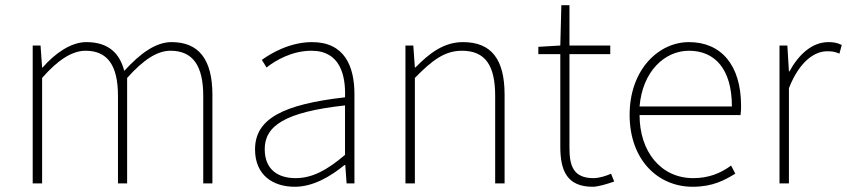

<svg xmlns="http://www.w3.org/2000/svg" viewBox="-20 -701 3238 734"><path d="M105 0H141V-403C201 -472 256 -507 307 -507C392 -507 431 -450 431 -334V0H466V-403C528 -472 580 -507 632 -507C717 -507 757 -450 757 -334V0H792V-339C792 -475 739 -540 636 -540C576 -540 517 -498 455 -430C438 -496 396 -540 310 -540C252 -540 191 -498 143 -443H141L135 -527H105Z M1107 13C1177 13 1243 -26 1297 -70H1300L1305 0H1335V-341C1335 -448 1297 -540 1173 -540C1087 -540 1014 -496 981 -472L999 -443C1033 -470 1096 -507 1171 -507C1280 -507 1302 -414 1299 -329C1062 -302 955 -247 955 -130C955 -30 1025 13 1107 13ZM1110 -20C1046 -20 992 -50 992 -131C992 -220 1070 -273 1299 -298V-109C1230 -50 1173 -20 1110 -20Z M1530 0H1566V-403C1633 -472 1681 -507 1746 -507C1836 -507 1873 -450 1873 -334V0H1909V-339C1909 -475 1858 -540 1750 -540C1677 -540 1622 -498 1568 -443H1566L1560 -527H1530Z M2246 13C2264 13 2297 4 2328 -7L2316 -37C2297 -28 2269 -20 2249 -20C2172 -20 2157 -67 2157 -135V-494H2313V-527H2157V-681H2126L2122 -527L2038 -522V-494H2122V-140C2122 -48 2148 13 2246 13Z M2628 13C2706 13 2751 -13 2791 -37L2775 -68C2735 -39 2690 -20 2630 -20C2506 -20 2425 -122 2425 -261H2811C2813 -275 2813 -286 2813 -297C2813 -453 2736 -540 2614 -540C2497 -540 2387 -434 2387 -262C2387 -90 2495 13 2628 13ZM2425 -294C2436 -427 2520 -507 2614 -507C2713 -507 2778 -437 2778 -294Z M2960 0H2996V-364C3037 -468 3095 -505 3142 -505C3163 -505 3172 -503 3189 -496L3198 -529C3180 -538 3165 -540 3147 -540C3084 -540 3033 -492 2998 -428H2996L2990 -527H2960Z"/></svg>

Font: Source Han Sans JP ExtraLight
Style: Regular
Weight: 250
Designer: Ryoko NISHIZUKA 西塚涼子 (kana, bopomofo & ideographs); Paul D. Hunt (Latin, Greek & Cyrillic); Sandoll Communications 산돌커뮤니
Foundry: Adobe
Version: Version 2.001;hotconv 1.0.107;makeotfexe 2.5.65593